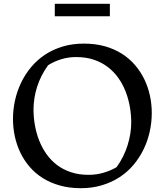

<svg xmlns="http://www.w3.org/2000/svg" viewBox="-20 -988 873 1018"><path d="M48.8 -357.4Q48.8 -406.7 59.6 -455.6Q70.3 -504.4 91.6 -548.8Q112.8 -593.3 144.3 -631.3Q175.8 -669.4 217.5 -697.3Q259.3 -725.1 311.3 -741Q363.3 -756.8 424.8 -756.8Q485.4 -756.8 535.9 -742.7Q586.4 -728.5 626.2 -703.1Q666 -677.7 695.8 -643.1Q725.6 -608.4 745.4 -567.4Q765.1 -526.4 774.9 -481Q784.7 -435.5 784.7 -388.7Q784.7 -339.4 773.9 -290.5Q763.2 -241.7 741.9 -197.5Q720.7 -153.3 689 -115.2Q657.2 -77.1 615.5 -49.6Q573.7 -22 521.7 -6.1Q469.7 9.8 408.2 9.8Q347.7 9.8 297.4 -4.4Q247.1 -18.6 207 -43.7Q167 -68.8 137.2 -103.5Q107.4 -138.2 87.9 -179Q68.4 -219.7 58.6 -265.1Q48.8 -310.5 48.8 -357.4ZM157.7 -408.2Q157.7 -365.2 165.3 -322.8Q172.9 -280.3 188.2 -241.7Q203.6 -203.1 227.3 -169.9Q251 -136.7 283.2 -112.5Q315.4 -88.4 356.9 -74.7Q398.4 -61 449.2 -61Q491.7 -61 529.5 -72.3Q567.4 -83.5 598.1 -101.6Q617.7 -128.4 632.3 -158Q647 -187.5 656.5 -218Q666 -248.5 670.9 -278.8Q675.8 -309.1 675.8 -337.9Q675.8 -380.9 668.2 -423.3Q660.6 -465.8 645.3 -504.6Q629.9 -543.5 606.2 -576.4Q582.5 -609.4 550 -633.8Q517.6 -658.2 476.1 -671.9Q434.6 -685.5 383.8 -685.5Q341.3 -685.5 303.5 -673.6Q265.6 -661.6 234.9 -642.1Q215.3 -615.2 200.7 -586.2Q186 -557.1 176.5 -527.1Q167 -497.1 162.4 -466.8Q157.7 -436.5 157.7 -408.2ZM270.5 -967.8H562.5V-901.9H270.5Z"/></svg>

Font: Donegal One
Style: Regular
Weight: 400
Designer: Gary Lonergan
Foundry: Sorkin Type Co.
Version: Version 1.004